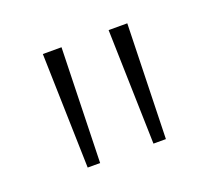

<svg xmlns="http://www.w3.org/2000/svg" viewBox="-60 -788 448 406"><g transform="rotate(-20 164.0 -585.0)"><path d="M111 -714 104 -456H76L69 -714ZM259 -714 252 -456H224L217 -714Z"/></g></svg>

Font: Noto Sans Gujarati SemiCondensed ExtraLight
Style: Regular
Weight: 200
Width: 4
Designer: Jelle Bosma - Monotype Design Team, Universal Thirst
Foundry: Monotype Imaging Inc.
Version: Version 2.106; ttfautohint (v1.8.4.7-5d5b)